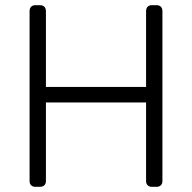

<svg xmlns="http://www.w3.org/2000/svg" viewBox="-20 -720 740 740"><path d="M116 0Q106 0 100 -6Q94 -12 94 -22V-677Q94 -688 100 -694Q106 -700 116 -700H134Q145 -700 151 -694Q157 -688 157 -677V-385H543V-677Q543 -688 549 -694Q555 -700 565 -700H583Q594 -700 600 -694Q606 -688 606 -677V-22Q606 -12 600 -6Q594 0 583 0H565Q555 0 549 -6Q543 -12 543 -22V-325H157V-22Q157 -12 151 -6Q145 0 134 0Z"/></svg>

Font: Rubik Light Light
Style: Regular
Weight: 300
Version: Version 2.101